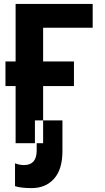

<svg xmlns="http://www.w3.org/2000/svg" viewBox="-20 -734 540 984"><path d="M8 -293V-419H359V-293ZM60 0V-714H455V-592H201V0ZM142 230Q214 230 257 182Q300 134 300 40V-117H159V0H168V37Q168 112 103 112Q81 112 57 103V220Q86 230 142 230Z"/></svg>

Font: Noto Sans Mono Condensed Extra
Style: Regular
Weight: 800
Width: 3
Designer: Monotype Design Team
Foundry: Monotype Imaging Inc.
Version: Version 1.900